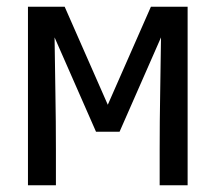

<svg xmlns="http://www.w3.org/2000/svg" viewBox="-20 -550 640 570"><path d="M63 0V-530H172L300 -239L428 -530H537V0H454V-106Q454 -189 455.5 -272.5Q457 -356 458 -439L335 -159H265L142 -439Q143 -356 144.5 -272.5Q146 -189 146 -106V0Z"/></svg>

Font: Iosevka Mono
Style: Regular
Weight: 400
Designer: Belleve Invis
Foundry: Belleve Invis
Version: Version 11.1.1